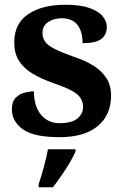

<svg xmlns="http://www.w3.org/2000/svg" viewBox="-20 -568 528 809"><path d="M231 10Q122 10 76 -23.5Q30 -57 30 -107Q30 -140 46 -156Q62 -172 84 -177.5Q106 -183 123 -183Q123 -121 152.5 -85Q182 -49 231 -49Q283 -49 306.5 -69Q330 -89 330 -117Q330 -139 319 -155.5Q308 -172 281 -186.5Q254 -201 207 -217Q153 -236 116 -258.5Q79 -281 59.5 -312.5Q40 -344 40 -389Q40 -469 99 -508.5Q158 -548 255 -548Q318 -548 356.5 -534.5Q395 -521 412.5 -499.5Q430 -478 430 -455Q430 -421 406.5 -403.5Q383 -386 328 -386Q328 -436 306 -463.5Q284 -491 240 -491Q208 -491 183.5 -475.5Q159 -460 159 -429Q159 -408 170.5 -392Q182 -376 212 -361Q242 -346 296 -327Q341 -312 375 -290.5Q409 -269 428.5 -238.5Q448 -208 448 -166Q448 -83 391.5 -36.5Q335 10 231 10ZM143 208Q153 178 164.5 136Q176 94 182 61H298V71Q289 92 273 119Q257 146 238.5 172.5Q220 199 203 221H143Z"/></svg>

Font: Noto Serif Khojki
Style: Bold
Weight: 700
Version: Version 2.003